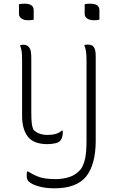

<svg xmlns="http://www.w3.org/2000/svg" viewBox="-20 -773 640 1043"><path d="M163 -666Q151 -663 133 -663Q110 -663 96.5 -672.5Q83 -682 83 -698V-750Q95 -753 113 -753Q163 -753 163 -718ZM520 -666Q508 -663 490 -663Q467 -663 453.5 -672.5Q440 -682 440 -698V-750Q452 -753 470 -753Q520 -753 520 -718ZM456 -531Q467 -531 477 -527.5Q487 -524 493.5 -510Q500 -496 500 -466V-10Q500 120 448.5 185Q397 250 275 250Q227 250 189 239Q151 228 135 212Q125 202 125 180Q125 169 127 159H133Q159 175 180.5 184Q202 193 226.5 196.5Q251 200 285 200Q320 200 356 189Q392 178 420 145Q437 118 443.5 82.5Q450 47 450 -10V-442Q450 -475 447.5 -492Q445 -509 438 -528Q447 -531 456 -531ZM105 -530Q113 -530 121 -528Q129 -526 136 -518Q145 -509 147.5 -493Q150 -477 150 -457V-165Q150 -130 152 -108Q154 -86 161 -69Q188 -40 239 -40Q290 -40 315 -63H321V-50Q321 -39 317 -26.5Q313 -14 306 -7Q297 2 277.5 6Q258 10 238 10Q163 10 131.5 -30.5Q100 -71 100 -143V-440Q100 -475 98 -491Q96 -507 89 -527Q97 -530 105 -530Z"/></svg>

Font: Recursive Mn Csl St Lt
Style: Regular
Weight: 300
Monospace: yes
Version: Version 1.079;hotconv 1.0.112;makeotfexe 2.5.65598; ttfautoh